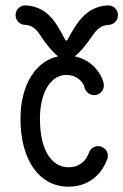

<svg xmlns="http://www.w3.org/2000/svg" viewBox="-20 -705 465 723"><path d="M315.4 -130.9C305.7 -104 284.2 -75.2 237.3 -75.2C175.8 -75.2 130.4 -137.7 130.4 -256.8C130.4 -368.2 178.2 -422.9 229 -422.9C269 -422.9 293 -397.9 298.8 -374.5C302.7 -358.9 317.4 -346.7 334.5 -346.7C354.5 -346.7 371.1 -363.3 371.1 -383.3C371.1 -386.2 370.6 -389.6 370.1 -392.1C359.4 -435.1 321.3 -480.5 261.7 -492.7C287.1 -512.7 314 -549.8 328.1 -570.8C344.2 -594.2 360.8 -610.4 389.2 -611.3C409.2 -612.3 424.3 -628.4 424.3 -647.9C424.3 -670.4 405.8 -685.5 386.2 -684.6C323.7 -681.6 289.6 -644 267.6 -611.8C241.2 -572.8 234.9 -551.8 230 -551.8C224.1 -551.8 219.2 -572.3 192.9 -612.8C171.4 -645 138.7 -681.6 76.7 -684.6C57.1 -685.5 38.6 -670.4 38.6 -647.9C38.6 -628.4 53.7 -612.3 73.7 -611.3C100.6 -610.4 115.7 -596.2 131.3 -572.8C145.5 -550.8 172.9 -513.2 198.7 -492.7C119.1 -476.1 57.1 -392.1 57.1 -256.8C57.1 -99.6 130.4 -2 237.3 -2C326.2 -2 368.2 -62.5 383.8 -105.5C385.3 -109.4 386.2 -113.8 386.2 -118.2C386.2 -138.2 369.6 -154.8 349.6 -154.8C334 -154.8 320.3 -144.5 315.4 -130.9Z"/></svg>

Font: Velvelyne
Style: Regular
Weight: 400
Designer: Manon Van der Borght et Mariel Nils
Foundry: Velvetyne
Version: Version 1.070;Glyphs 3.3.1 (3343)